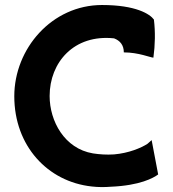

<svg xmlns="http://www.w3.org/2000/svg" viewBox="-20 -735 690 766"><path d="M387 -715C187 -715 37 -541 37 -351C37 -153 170 -10 346 9C372 12 397 12 422 10C539 5 592 -25 611 -39L585 -176C581 -172 575 -167 568 -161C543 -145 494 -124 435 -119C405 -117 377 -119 351 -123C237 -142 178 -252 178 -352C178 -486 275 -599 435 -582C459 -573 474 -555 474 -526C533 -526 581 -505 592 -505C599 -556 600 -608 594 -657C578 -679 522 -715 387 -715Z"/></svg>

Font: Bluebird
Style: Regular
Weight: 400
Designer: Jasper
Foundry: Cannot Into Space Fonts
Version: Version 0.98